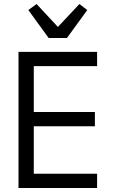

<svg xmlns="http://www.w3.org/2000/svg" viewBox="-20 -935 568 955"><path d="M222 -746 121 -885 162 -915 268 -801 375 -915 414 -885 313 -746ZM72 0V-677H463V-606H148V-378H452V-307H148V-71H463V0Z"/></svg>

Font: PlemolJP
Style: Regular
Weight: 400
Monospace: yes
Version: v2.0.4; ttfautohint (v1.8.4.7-5d5b-dirty) -l 6 -r 45 -G 200 